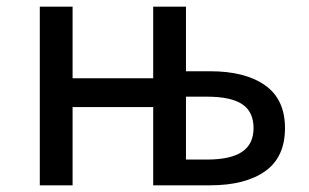

<svg xmlns="http://www.w3.org/2000/svg" viewBox="-20 -554 925 574"><path d="M99 -534H197V-320H438V-534H536V-341H608Q713 -341 772.5 -299Q832 -257 832 -171Q832 -84 772.5 -42Q713 0 608 0H438V-234H197V0H99ZM738 -171Q738 -220 704 -242.5Q670 -265 599 -265H536V-77H599Q669 -77 703.5 -100Q738 -123 738 -171Z"/></svg>

Font: Nebula Sans Medium
Style: Regular
Weight: 500
Designer: Paul D. Hunt for Adobe (as Source Sans)
Foundry: Nebula Entertainment & Broadcasting LLC
Version: Version 1.010